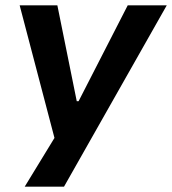

<svg xmlns="http://www.w3.org/2000/svg" viewBox="-20 -523 648 723"><path d="M73 180 200 -28 195 34 54 -503H196L269 -142H276L461 -503H608L221 180Z"/></svg>

Font: Nunito Sans 6pt
Style: Bold Italic
Weight: 700
Italic angle: -9°
Version: Version 3.101;gftools[0.9.27]